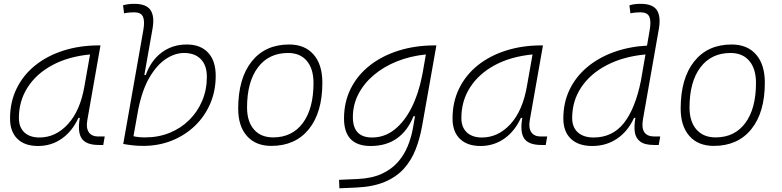

<svg xmlns="http://www.w3.org/2000/svg" viewBox="-20 -763 4142 1017"><path d="M181.6 10.3Q110.8 10.3 72 -27.8Q33.2 -65.9 33.2 -135.3Q33.2 -223.1 68.4 -294.7Q103.5 -366.2 167 -417Q230.5 -467.8 316.4 -495.1Q402.3 -522.5 503.4 -522.5H512.2L442.4 -126Q435.1 -85.4 450.4 -62.7Q465.8 -40 500.5 -40H534.7L526.9 4.9H503.9Q436 4.9 412.8 -29.5Q389.6 -64 402.8 -138.7H395.5Q362.3 -66.9 306.9 -28.3Q251.5 10.3 181.6 10.3ZM189 -34.7Q274.9 -34.7 339.8 -105.5Q404.8 -176.3 427.2 -306.2L457 -474.6Q341.8 -463.4 257.3 -418Q172.9 -372.6 126.5 -300.5Q80.1 -228.5 80.1 -137.7Q80.1 -88.9 108.9 -61.8Q137.7 -34.7 189 -34.7Z M738.3 9.8Q711.9 9.8 685.5 7.1Q659.2 4.4 632.8 -0.5L739.3 -604Q747.6 -651.9 737.1 -674.8Q726.6 -697.8 690.4 -697.8Q677.2 -697.8 663.8 -696.5Q650.4 -695.3 637.2 -692.4L631.8 -734.9Q646.5 -739.3 661.4 -741Q676.3 -742.7 691.4 -742.7Q754.9 -742.7 777.3 -709.5Q799.8 -676.3 787.6 -608.9L744.6 -365.7H752Q779.8 -442.9 836.7 -485.1Q893.6 -527.3 969.2 -527.3Q1042 -527.3 1082.3 -484.1Q1122.6 -440.9 1122.6 -361.3Q1122.6 -282.2 1093.8 -214.6Q1064.9 -147 1012.7 -96.7Q960.4 -46.4 890.4 -18.3Q820.3 9.8 738.3 9.8ZM712.4 -183.6 687 -41.5Q712.4 -35.2 749 -35.2Q818.8 -35.2 878.4 -59.3Q938 -83.5 982.2 -127.2Q1026.4 -170.9 1051 -229.2Q1075.7 -287.6 1075.7 -356.4Q1075.7 -416.5 1043.9 -449.5Q1012.2 -482.4 954.6 -482.4Q907.2 -482.4 859.4 -451.2Q811.5 -419.9 772.5 -354Q733.4 -288.1 712.4 -183.6Z M1417 9.8Q1334.5 9.8 1288.1 -42.5Q1241.7 -94.7 1241.7 -187.5Q1241.7 -347.7 1313.2 -437.5Q1384.8 -527.3 1511.7 -527.3Q1594.7 -527.3 1641.1 -474.1Q1687.5 -420.9 1687.5 -325.2Q1687.5 -167.5 1616 -78.9Q1544.4 9.8 1417 9.8ZM1426.8 -35.2Q1527.3 -35.2 1584 -111.3Q1640.6 -187.5 1640.6 -323.7Q1640.6 -398.4 1605.2 -440.4Q1569.8 -482.4 1505.9 -482.4Q1403.8 -482.4 1346.2 -406Q1288.6 -329.6 1288.6 -193.8Q1288.6 -119.1 1325.2 -77.1Q1361.8 -35.2 1426.8 -35.2Z M1777.8 234.4 1775.9 189.5 1875.5 185.1Q1949.7 181.6 2001.5 158Q2053.2 134.3 2086.7 96.4Q2120.1 58.6 2139.2 12.2Q2158.2 -34.2 2167 -82.5L2178.2 -147H2169.9Q2140.1 -71.3 2083.3 -30.5Q2026.4 10.3 1943.4 10.3Q1802.2 10.3 1802.2 -135.3Q1802.2 -223.1 1838.4 -294.7Q1874.5 -366.2 1939.7 -417Q2004.9 -467.8 2092.3 -495.1Q2179.7 -522.5 2282.2 -522.5H2291.5L2216.3 -98.1Q2204.1 -29.3 2181.4 28.8Q2158.7 86.9 2118.9 130.9Q2079.1 174.8 2017.3 200.7Q1955.6 226.6 1865.7 230.5ZM2235.8 -474.6Q2153.3 -466.3 2082.8 -438Q2012.2 -409.7 1960 -365.5Q1907.7 -321.3 1878.4 -264.6Q1849.1 -208 1849.1 -142.6Q1849.1 -34.7 1950.7 -34.7Q2017.1 -34.7 2069.8 -76.7Q2122.6 -118.7 2159.7 -192.1Q2196.8 -265.6 2215.3 -359.9L2219.2 -379.4Z M2525.4 10.3Q2454.6 10.3 2415.8 -27.8Q2377 -65.9 2377 -135.3Q2377 -223.1 2412.1 -294.7Q2447.3 -366.2 2510.7 -417Q2574.2 -467.8 2660.2 -495.1Q2746.1 -522.5 2847.2 -522.5H2856L2786.1 -126Q2778.8 -85.4 2794.2 -62.7Q2809.6 -40 2844.2 -40H2878.4L2870.6 4.9H2847.7Q2779.8 4.9 2756.6 -29.5Q2733.4 -64 2746.6 -138.7H2739.3Q2706.1 -66.9 2650.6 -28.3Q2595.2 10.3 2525.4 10.3ZM2532.7 -34.7Q2618.7 -34.7 2683.6 -105.5Q2748.5 -176.3 2771 -306.2L2800.8 -474.6Q2685.5 -463.4 2601.1 -418Q2516.6 -372.6 2470.2 -300.5Q2423.8 -228.5 2423.8 -137.7Q2423.8 -88.9 2452.6 -61.8Q2481.4 -34.7 2532.7 -34.7Z M3117.2 10.3Q3043.9 10.3 3003.9 -27.8Q2963.9 -65.9 2963.9 -135.3Q2963.9 -219.2 2996.8 -287.8Q3029.8 -356.4 3089.8 -407Q3149.9 -457.5 3230.7 -486.8Q3311.5 -516.1 3407.2 -521.5L3421.4 -604Q3429.7 -651.9 3419.2 -674.8Q3408.7 -697.8 3372.6 -697.8Q3359.4 -697.8 3345.9 -696.5Q3332.5 -695.3 3319.3 -692.4L3314 -734.9Q3328.6 -739.3 3343.5 -741Q3358.4 -742.7 3373.5 -742.7Q3437 -742.7 3459.2 -709.5Q3481.4 -676.3 3469.7 -608.9L3385.7 -131.3Q3369.6 -40 3446.8 -40H3477.1L3469.2 4.9H3444.3Q3395 4.9 3371.1 -13.2Q3347.2 -31.2 3342.5 -63.5Q3337.9 -95.7 3345.7 -138.7H3338.4Q3305.7 -66.9 3248.3 -28.3Q3190.9 10.3 3117.2 10.3ZM3375 -335.9V-336.4L3398.9 -474.6Q3281.2 -463.4 3194.1 -418Q3106.9 -372.6 3058.8 -300.5Q3010.7 -228.5 3010.7 -137.7Q3010.7 -88.9 3040.8 -61.8Q3070.8 -34.7 3124.5 -34.7Q3223.6 -34.7 3284.2 -110.6Q3344.7 -186.5 3375 -335.9Z M3760.7 9.8Q3678.2 9.8 3631.8 -42.5Q3585.4 -94.7 3585.4 -187.5Q3585.4 -347.7 3657 -437.5Q3728.5 -527.3 3855.5 -527.3Q3938.5 -527.3 3984.9 -474.1Q4031.2 -420.9 4031.2 -325.2Q4031.2 -167.5 3959.7 -78.9Q3888.2 9.8 3760.7 9.8ZM3770.5 -35.2Q3871.1 -35.2 3927.7 -111.3Q3984.4 -187.5 3984.4 -323.7Q3984.4 -398.4 3949 -440.4Q3913.6 -482.4 3849.6 -482.4Q3747.6 -482.4 3689.9 -406Q3632.3 -329.6 3632.3 -193.8Q3632.3 -119.1 3668.9 -77.1Q3705.6 -35.2 3770.5 -35.2Z"/></svg>

Font: Cascadia Code NF ExtraLight
Style: Italic
Weight: 200
Italic angle: -10°
Monospace: yes
Designer: Aaron Bell
Foundry: Saja Typeworks
Version: Version 2404.023; ttfautohint (v1.8.4)